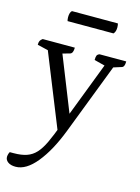

<svg xmlns="http://www.w3.org/2000/svg" viewBox="-133 -706 766 1050"><g transform="rotate(15 250.5 -181.0)"><path d="M62 270Q34 270 18.5 258.5Q3 247 3 230Q3 224 5 216Q7 208 11 201H32Q77 201 107 190.5Q137 180 159 156Q181 132 200.5 90.5Q220 49 243 -13L239 34L64 -401L82 -388L7 -406Q7 -421 11 -428.5Q15 -436 25 -443H207Q207 -411 191 -406L131 -389L145 -406L284 -57H261L393 -401L399 -388L329 -406Q329 -424 332.5 -431.5Q336 -439 347 -443H498Q498 -426 494 -417.5Q490 -409 482 -407L425 -389L443 -407L283 9Q237 128 179 199Q121 270 62 270ZM391 -573H131Q130 -576 129 -581.5Q128 -587 128 -594Q128 -622 140 -632H400Q401 -629 402 -623Q403 -617 403 -610Q403 -585 391 -573Z"/></g></svg>

Font: Pitagon Serif
Style: Regular
Weight: 400
Designer: Travis Tran
Foundry: Pitagon
Version: Version 1.000;gftools[0.9.26]